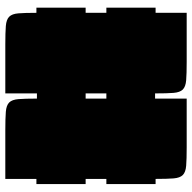

<svg xmlns="http://www.w3.org/2000/svg" viewBox="-20 -720 740 741"><g transform="rotate(90 350.5 -350.0)"><path d="M341 -122V0H152Q106 0 81 -2Q56 -4 45 -15Q34 -26 32 -50.5Q30 -75 30 -120H10V-310H30V-390H10V-580H30V-700H219Q265 -700 290 -698Q315 -696 326 -685Q337 -674 339 -649Q341 -624 341 -578H361V-700H549Q595 -700 620 -698Q645 -696 656 -685Q667 -674 669 -649.5Q671 -625 671 -580H691V-390H671V-310H691V-120H671V0H483Q437 0 412 -2Q387 -4 376 -15Q365 -26 363 -51Q361 -76 361 -122ZM341 -310H361V-390H341Z"/></g></svg>

Font: Badeen Display
Style: Regular
Weight: 400
Version: Version 1.000; ttfautohint (v1.8.4.7-5d5b)